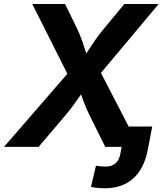

<svg xmlns="http://www.w3.org/2000/svg" viewBox="-41 -748 850 978"><path d="M-20.5 0 302.2 -372.1 123.5 -727.5H290.5L350.1 -605.5Q368.7 -566.4 378.9 -535.9Q389.2 -505.4 398.4 -475.6Q418 -505.4 438.5 -536.1Q459 -566.9 491.2 -605.5L592.3 -727.5H767.1L473.1 -376.5L668 0H495.1L419.4 -152.3Q400.4 -190.9 391.1 -215.3Q381.8 -239.7 371.6 -267.1Q353 -240.2 335.4 -215.6Q317.9 -190.9 285.2 -152.3L155.8 0ZM493.2 210.9Q455.1 210.9 422.4 204.1L447.8 96.2Q458.5 98.1 472.9 99.4Q487.3 100.6 498 100.6Q528.8 100.6 548.3 83Q567.9 65.4 573.7 27.3L578.6 0H527.3L544.4 -103.5H734.4L711.9 14.6Q692.9 111.8 637.2 161.4Q581.5 210.9 493.2 210.9Z"/></svg>

Font: Inter
Style: Bold Italic
Weight: 700
Italic angle: -9.39999°
Designer: Rasmus Andersson
Foundry: rsms
Version: Version 4.001;git-9221beed3